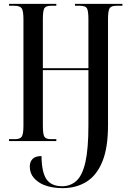

<svg xmlns="http://www.w3.org/2000/svg" viewBox="-20 -734 682 999"><path d="M305 245Q281 245 255.5 241Q230 237 208 228Q178 216 156.5 192Q135 168 135 132Q135 108 149.5 93Q164 78 196 78Q197 164 222.5 199.5Q248 235 303 235Q347 235 378 206.5Q409 178 424.5 109Q440 40 440 -81V-369H203V-81Q203 -37 210.5 -23.5Q218 -10 245 -10H273V0H27V-10H58Q85 -10 93.5 -23.5Q102 -37 102 -81V-632Q102 -677 93 -690.5Q84 -704 54 -704H27V-714H273V-704H245Q218 -704 210.5 -690.5Q203 -677 203 -634V-379H440V-633Q440 -677 432.5 -690.5Q425 -704 396 -704H370V-714H617V-704H586Q558 -704 550 -690.5Q542 -677 542 -633V-82Q542 35 512.5 107Q483 179 429.5 212Q376 245 305 245Z"/></svg>

Font: Noto Serif Display ExtraCondensed Medium
Style: Regular
Weight: 500
Width: 2
Designer: Monotype Design Team
Foundry: Monotype Imaging Inc.
Version: Version 2.009